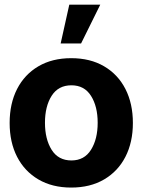

<svg xmlns="http://www.w3.org/2000/svg" viewBox="-20 -806 621 836"><path d="M290 10.7Q207.5 10.7 147.2 -24.7Q86.9 -60.1 54.4 -123.3Q22 -186.5 22 -270.5Q22 -355 54.4 -418.5Q86.9 -481.9 147.2 -517.3Q207.5 -552.7 290 -552.7Q373 -552.7 433.3 -517.3Q493.7 -481.9 526.1 -418.5Q558.6 -355 558.6 -270.5Q558.6 -186.5 526.1 -123.3Q493.7 -60.1 433.3 -24.7Q373 10.7 290 10.7ZM291 -107.4Q347.2 -107.4 376.2 -153.8Q405.3 -200.2 405.3 -271.5Q405.3 -342.8 376.2 -388.7Q347.2 -434.6 291 -434.6Q233.9 -434.6 204.8 -388.7Q175.8 -342.8 175.8 -271.5Q175.8 -200.2 204.8 -153.8Q233.9 -107.4 291 -107.4ZM244.1 -616.7 281.7 -785.6H416.5L333 -616.7Z"/></svg>

Font: Inter Tight
Style: Bold
Weight: 700
Designer: Rasmus Andersson
Foundry: rsms
Version: Version 3.004; ttfautohint (v1.8.4.7-5d5b)